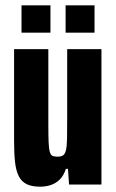

<svg xmlns="http://www.w3.org/2000/svg" viewBox="-20 -695 438 723"><path d="M131 8Q100 8 80.5 -1.5Q61 -11 50.5 -32Q40 -53 36.5 -86Q33 -119 33 -166V-510H162V-229Q162 -186 163 -160.5Q164 -135 167.5 -123Q171 -111 178 -108Q185 -105 197 -105Q210 -105 217.5 -110Q225 -115 228.5 -130Q232 -145 232.5 -175.5Q233 -206 233 -257V-510H362V0H240L236 -59H228Q220 -34 205.5 -19.5Q191 -5 172 1.5Q153 8 131 8ZM61 -572V-675H170V-572ZM227 -572V-675H336V-572Z"/></svg>

Font: Saira ExtraCondensed ExtraBold
Style: Regular
Weight: 800
Width: 2
Designer: Hector Gatti with collaboration of the Omnibus-Type team
Foundry: Omnibus-Type
Version: Version 1.101